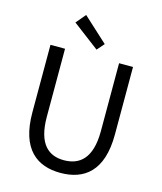

<svg xmlns="http://www.w3.org/2000/svg" viewBox="-139 -1070 1000 1184"><g transform="rotate(15 360.5 -478.0)"><path d="M360 13C510 13 624 -67 624 -303V-734H535V-300C535 -123 458 -68 360 -68C265 -68 190 -123 190 -300V-734H97V-303C97 -67 211 13 360 13ZM379 -779 419 -825 262 -969 210 -907Z"/></g></svg>

Font: Source Han Sans HK
Style: Regular
Weight: 400
Designer: Ryoko NISHIZUKA 西塚涼子 (kana, bopomofo & ideographs); Paul D. Hunt (Latin, Greek & Cyrillic); Sandoll Communications 산돌커뮤니
Foundry: Adobe
Version: Version 2.000;hotconv 1.0.107;makeotfexe 2.5.65593